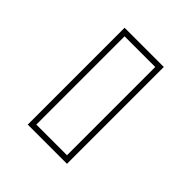

<svg xmlns="http://www.w3.org/2000/svg" viewBox="-12 -523 443 443"><g transform="rotate(-45 209.0 -302.0)"><path d="M51 -238V-366H367V-238ZM65 -252H353V-352H65Z"/></g></svg>

Font: Tourney Thin
Style: Regular
Weight: 100
Designer: Tyler Finck
Foundry: Etcetera Type Co
Version: Version 1.015